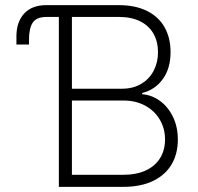

<svg xmlns="http://www.w3.org/2000/svg" viewBox="-20 -727 769 747"><path d="M92.8 -572.3V-553.7H43.9V-588.9Q44.9 -643.6 75 -675.3Q105 -707 160.2 -707H442.4Q506.8 -707 552.2 -684.3Q597.7 -661.6 620.6 -620.4Q643.6 -579.1 643.6 -524.4Q643.6 -460.9 613.5 -419.4Q583.5 -377.9 533.2 -365.2V-360.4Q569.3 -357.9 601.3 -335.2Q633.3 -312.5 652.6 -273.2Q671.9 -233.9 671.9 -183.6Q671.9 -128.9 647.7 -87.6Q623.5 -46.4 575.9 -23.2Q528.3 0 459 0H209V-661.1H161.1Q122.6 -661.1 107.7 -639.4Q92.8 -617.7 92.8 -572.3ZM622.1 -184.6Q622.1 -227.1 601.6 -261.7Q581.1 -296.4 544.4 -316.2Q507.8 -335.9 460.9 -335.9H259.8V-46.9H459Q511.2 -46.9 547.9 -64.2Q584.5 -81.5 603.3 -112.5Q622.1 -143.6 622.1 -184.6ZM594.7 -523.4Q594.7 -565.4 576.9 -596.4Q559.1 -627.4 524.9 -644.3Q490.7 -661.1 442.4 -661.1H259.8V-381.8H454.1Q497.1 -381.8 528.8 -400.4Q560.5 -418.9 577.6 -451.4Q594.7 -483.9 594.7 -523.4Z"/></svg>

Font: Pretendard JP ExtraLight
Style: Regular
Weight: 200
Designer: Base glyphs from Inter by Rasmus Andersson; Hangeul glyphs from Noto Sans CJK(Source Han Sans) by Jang Soo-young and Kan
Foundry: Kil Hyung-jin
Version: Version 1.309